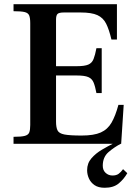

<svg xmlns="http://www.w3.org/2000/svg" viewBox="-20 -680 639 908"><path d="M44 0V-33Q81 -33 97.5 -37.5Q114 -42 118.5 -54Q123 -66 123 -89V-570Q123 -595 118 -607Q113 -619 96.5 -623Q80 -627 44 -627V-660H533V-493H507Q496 -540 482 -568Q468 -596 440.5 -608.5Q413 -621 361 -621H283Q259 -621 252 -614Q245 -607 245 -587V-367H344Q380 -367 397.5 -374.5Q415 -382 422.5 -401Q430 -420 436 -452H461V-240H436Q430 -272 422.5 -290Q415 -308 397.5 -315.5Q380 -323 344 -323H245V-105Q245 -78 252 -63.5Q259 -49 284.5 -44Q310 -39 366 -39Q424 -39 456.5 -53.5Q489 -68 507.5 -100Q526 -132 540 -184H565L553 0ZM475 208Q445 208 427 195.5Q409 183 400.5 164Q392 145 392 125Q392 92 412.5 68.5Q433 45 462 28Q491 11 515 -1H553Q520 16 493 39.5Q466 63 466 104Q466 125 479.5 137.5Q493 150 512 150Q530 150 541 142Q552 134 562 120L582 139Q566 167 541.5 187.5Q517 208 475 208Z"/></svg>

Font: Frank Ruhl Libre Medium
Style: Regular
Weight: 500
Designer: Yanek Iontef
Foundry: Fontef
Version: Version 6.004